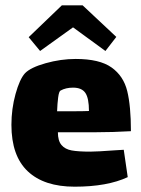

<svg xmlns="http://www.w3.org/2000/svg" viewBox="-20 -691 532 723"><path d="M413 -125Q422 -125 446 -127L461 -24Q384 12 261 12Q146 12 84.5 -46Q23 -104 23 -221Q23 -281 38.5 -337Q54 -393 74 -415Q95 -437 152 -453Q209 -469 265 -469Q355 -469 400 -437Q445 -405 459 -348.5Q473 -292 473 -197Q405 -193 340 -193H198Q198 -161 211.5 -145Q225 -129 250 -124.5Q275 -120 320 -120Q345 -120 413 -125ZM195 -272H247Q294 -272 315 -273Q315 -321 301.5 -341Q288 -361 255 -361Q228 -361 208 -350Q202 -347 199 -324Q196 -301 195 -272ZM377 -499 255 -588 131 -499 88 -551 213 -671H291L418 -552Z"/></svg>

Font: Lalezar
Style: Regular
Weight: 400
Designer: Borna Izadpanah
Foundry: Borna Izadpanah
Version: Version 1.004